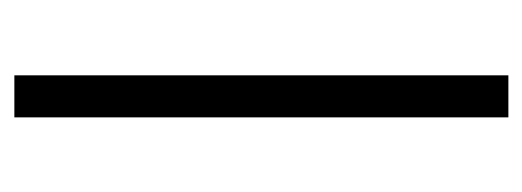

<svg xmlns="http://www.w3.org/2000/svg" viewBox="-256 -490 745 274"><g transform="rotate(90 117.0 -352.5)"><path d="M87 0V-705H147V0Z"/></g></svg>

Font: Nunito Sans 10pt Condensed Light
Style: Regular
Weight: 300
Width: 3
Designer: Vernon Adams
Foundry: Vernon Adams
Version: Version 3.101;gftools[0.9.27]